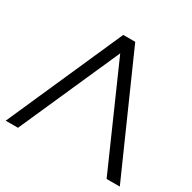

<svg xmlns="http://www.w3.org/2000/svg" viewBox="-156 -855 1009 1010"><g transform="rotate(30 349.0 -350.0)"><path d="M385.2 -700 695.7 0H615.5L324.9 -658.5H369.5L77.2 0H2.6L312.5 -700Z"/></g></svg>

Font: Montserrat Thin
Style: Regular
Weight: 100
Designer: Julieta Ulanovsky
Foundry: Julieta Ulanovsky
Version: Version 9.000